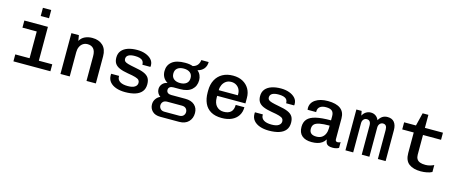

<svg xmlns="http://www.w3.org/2000/svg" viewBox="-50 -1426 5499 2322"><g transform="rotate(15 2700.0 -265.0)"><path d="M271 0V-422H92V-511H387V0ZM92 0V-87H555V0ZM269 -615V-718H373V-615Z M681 0V-511H775L786 -442Q809 -483 850 -502Q891 -521 942 -521Q1025 -521 1074.5 -474.5Q1124 -428 1124 -339V0H1007V-309Q1007 -373 980.5 -403Q954 -433 906 -433Q873 -433 848.5 -416.5Q824 -400 810.5 -371Q797 -342 797 -304V0Z M1491 10Q1427 10 1377.5 -7.5Q1328 -25 1300 -58.5Q1272 -92 1272 -140Q1272 -143 1272 -148.5Q1272 -154 1273 -161H1372V-152Q1372 -113 1406 -91Q1440 -69 1504 -69Q1563 -69 1592 -88.5Q1621 -108 1621 -140Q1621 -161 1609 -174.5Q1597 -188 1564 -198Q1531 -208 1467 -218Q1401 -229 1360 -247Q1319 -265 1300.5 -294Q1282 -323 1282 -367Q1282 -419 1310 -453Q1338 -487 1388 -504Q1438 -521 1504 -521Q1562 -521 1608.5 -504Q1655 -487 1683 -456.5Q1711 -426 1711 -383Q1711 -380 1711 -375.5Q1711 -371 1709 -364H1609Q1609 -396 1594 -413Q1579 -430 1553.5 -436.5Q1528 -443 1496 -443Q1388 -443 1388 -378Q1388 -360 1399.5 -348.5Q1411 -337 1442 -328Q1473 -319 1532 -308Q1604 -296 1647 -277.5Q1690 -259 1709 -229Q1728 -199 1728 -151Q1728 -95 1699.5 -59.5Q1671 -24 1618 -7Q1565 10 1491 10Z M1982 188Q1915 188 1880 153Q1845 118 1845 67Q1845 29 1866 -1Q1887 -31 1920 -45Q1898 -59 1885.5 -82Q1873 -105 1873 -131Q1873 -167 1896.5 -195Q1920 -223 1960 -230Q1924 -251 1905.5 -284Q1887 -317 1887 -360Q1887 -434 1941 -477.5Q1995 -521 2104 -521Q2164 -521 2201 -506Q2242 -517 2261 -543Q2280 -569 2283 -603H2375Q2375 -551 2346.5 -517.5Q2318 -484 2271 -473V-471Q2295 -452 2308 -422.5Q2321 -393 2321 -360Q2321 -286 2271 -241.5Q2221 -197 2124 -197H2042Q2014 -197 1997.5 -184.5Q1981 -172 1981 -149Q1981 -126 1997 -113.5Q2013 -101 2041 -101H2218Q2292 -101 2333.5 -63.5Q2375 -26 2375 36Q2375 103 2333.5 145.5Q2292 188 2216 188ZM2015 116H2198Q2232 116 2250 97.5Q2268 79 2268 52Q2268 26 2250.5 8Q2233 -10 2198 -10H2015Q1981 -10 1963.5 8.5Q1946 27 1946 53Q1946 78 1963.5 97Q1981 116 2015 116ZM2106 -268Q2156 -268 2185 -291.5Q2214 -315 2214 -359Q2214 -403 2185 -426Q2156 -449 2106 -449Q2056 -449 2027 -426Q1998 -403 1998 -359Q1998 -315 2027 -291.5Q2056 -268 2106 -268Z M2701 10Q2618 10 2564 -21.5Q2510 -53 2484 -110.5Q2458 -168 2458 -244V-267Q2458 -345 2488 -402Q2518 -459 2573.5 -490Q2629 -521 2705 -521Q2776 -521 2827 -493Q2878 -465 2906 -416.5Q2934 -368 2934 -304V-235H2580V-215Q2580 -143 2615 -106Q2650 -69 2704 -69Q2763 -69 2794 -98Q2825 -127 2825 -187H2934Q2934 -126 2905 -81.5Q2876 -37 2824 -13.5Q2772 10 2701 10ZM2581 -306H2820V-321Q2820 -356 2805.5 -383Q2791 -410 2764.5 -426Q2738 -442 2703 -442Q2664 -442 2637 -423Q2610 -404 2595.5 -374Q2581 -344 2581 -312Z M3291 10Q3227 10 3177.5 -7.5Q3128 -25 3100 -58.5Q3072 -92 3072 -140Q3072 -143 3072 -148.5Q3072 -154 3073 -161H3172V-152Q3172 -113 3206 -91Q3240 -69 3304 -69Q3363 -69 3392 -88.5Q3421 -108 3421 -140Q3421 -161 3409 -174.5Q3397 -188 3364 -198Q3331 -208 3267 -218Q3201 -229 3160 -247Q3119 -265 3100.5 -294Q3082 -323 3082 -367Q3082 -419 3110 -453Q3138 -487 3188 -504Q3238 -521 3304 -521Q3362 -521 3408.5 -504Q3455 -487 3483 -456.5Q3511 -426 3511 -383Q3511 -380 3511 -375.5Q3511 -371 3509 -364H3409Q3409 -396 3394 -413Q3379 -430 3353.5 -436.5Q3328 -443 3296 -443Q3188 -443 3188 -378Q3188 -360 3199.5 -348.5Q3211 -337 3242 -328Q3273 -319 3332 -308Q3404 -296 3447 -277.5Q3490 -259 3509 -229Q3528 -199 3528 -151Q3528 -95 3499.5 -59.5Q3471 -24 3418 -7Q3365 10 3291 10Z M3827 10Q3748 10 3705 -27Q3662 -64 3662 -137Q3662 -197 3694.5 -234Q3727 -271 3798.5 -288Q3870 -305 3987 -305V-358Q3987 -402 3964 -422.5Q3941 -443 3888 -443Q3840 -443 3813.5 -422.5Q3787 -402 3787 -365V-355H3680Q3679 -368 3678.5 -372.5Q3678 -377 3678 -376.5Q3678 -376 3678 -374.5Q3678 -373 3678 -375Q3678 -442 3736.5 -481.5Q3795 -521 3892 -521Q3996 -521 4049.5 -481Q4103 -441 4103 -361V-100Q4103 -84 4110.5 -77Q4118 -70 4131 -70Q4152 -70 4167 -81V-9Q4154 0 4133.5 5Q4113 10 4091 10Q4059 10 4039 2.5Q4019 -5 4009.5 -22Q4000 -39 3997 -69Q3980 -40 3954.5 -22.5Q3929 -5 3896.5 2.5Q3864 10 3827 10ZM3865 -69Q3906 -69 3933 -87Q3960 -105 3973.5 -136.5Q3987 -168 3987 -206V-239Q3909 -239 3863 -230Q3817 -221 3797 -200.5Q3777 -180 3777 -144Q3777 -107 3798.5 -88Q3820 -69 3865 -69Z M4249 0V-511H4315L4326 -455Q4342 -487 4369.5 -504Q4397 -521 4429 -521Q4464 -521 4490 -503Q4516 -485 4529 -452Q4548 -486 4574.5 -503.5Q4601 -521 4639 -521Q4695 -521 4723.5 -485.5Q4752 -450 4752 -387V0H4655V-365Q4655 -431 4605 -431Q4581 -431 4565 -412.5Q4549 -394 4549 -365V0H4453V-365Q4453 -431 4401 -431Q4377 -431 4361.5 -412.5Q4346 -394 4346 -365V0Z M5193 10Q5099 10 5045 -30.5Q4991 -71 4991 -165V-422H4847V-511H4995L5035 -674H5107V-511H5333V-422H5107V-175Q5107 -143 5120 -121.5Q5133 -100 5159.5 -90Q5186 -80 5227 -80Q5258 -80 5285.5 -88Q5313 -96 5333 -106V-19Q5308 -5 5269.5 2.5Q5231 10 5193 10Z"/></g></svg>

Font: Chivo Mono Medium
Style: Regular
Weight: 500
Monospace: yes
Designer: Hector Gatti
Foundry: Omnibus-Type
Version: Version 1.008